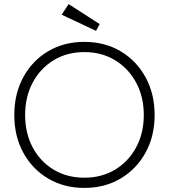

<svg xmlns="http://www.w3.org/2000/svg" viewBox="-20 -910 827 940"><path d="M393 10Q293 10 215.5 -36Q138 -82 94 -162.5Q50 -243 50 -347Q50 -451 94 -532Q138 -613 215.5 -659Q293 -705 393 -705Q493 -705 570.5 -659Q648 -613 692.5 -532Q737 -451 737 -347Q737 -243 692.5 -162.5Q648 -82 570.5 -36Q493 10 393 10ZM393 -40Q478 -40 543.5 -79.5Q609 -119 646.5 -188.5Q684 -258 684 -347Q684 -436 646.5 -505.5Q609 -575 543.5 -615Q478 -655 393 -655Q308 -655 242.5 -615Q177 -575 140 -505.5Q103 -436 103 -347Q103 -258 140 -188.5Q177 -119 242.5 -79.5Q308 -40 393 -40ZM450 -759 282 -838 316 -890 468 -792Z"/></svg>

Font: Lexend ExtraLight
Style: Regular
Weight: 200
Designer: Bonnie Shaver-Troup, Thomas Jockin
Foundry: Lexend
Version: Version 1.007; ttfautohint (v1.8.3)